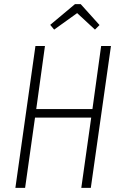

<svg xmlns="http://www.w3.org/2000/svg" viewBox="-20 -906 587 926"><path d="M241.2 -763.2 222.2 -786.1 341.8 -886.2H369.1L460 -785.2L438 -763.2L352.1 -842.8ZM101.1 0H54.2L150.9 -684.1H196.8L154.8 -379.9H425.8L467.8 -684.1H515.1L418 0H372.1L419.9 -338.9H148.9Z"/></svg>

Font: Fira Sans Compressed ExtraLight
Style: Italic
Weight: 250
Width: 3
Italic angle: -8°
Designer: Carrois Corporate & Edenspiekermann AG
Foundry: Carrois Corporate GbR & Edenspiekermann AG
Version: Version 4.203;PS 004.203;hotconv 1.0.88;makeotf.lib2.5.64775